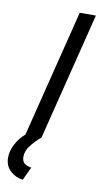

<svg xmlns="http://www.w3.org/2000/svg" viewBox="-113 -668 487 927"><g transform="rotate(10 130.5 -204.0)"><path d="M68.8 216.7Q32.6 212.5 6.6 187.8Q-19.4 163.2 -19.4 123.6Q-19.4 91 -2.1 57.6Q15.3 24.3 43.8 0L200 -625H279.2L122.9 0Q97.2 22.2 75 49.7Q52.8 77.1 52.8 106.9Q52.8 129.9 66 139.6Q79.2 149.3 99.3 152.1Z"/></g></svg>

Font: Afacad
Style: Italic
Weight: 400
Italic angle: -14°
Designer: Kristian Moeller
Foundry: Dicotype
Version: Version 1.000